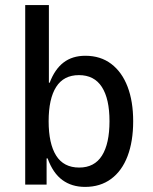

<svg xmlns="http://www.w3.org/2000/svg" viewBox="-20 -725 599 754"><path d="M314 9Q262 9 225 -18Q188 -45 167 -103H163V0H79V-705H172V-400H175Q195 -453 229.5 -479.5Q264 -506 315 -506Q375 -506 417 -474Q459 -442 481 -384.5Q503 -327 503 -249Q503 -170 481 -112Q459 -54 416.5 -22.5Q374 9 314 9ZM291 -67Q351 -67 380.5 -114Q410 -161 410 -249Q410 -337 380 -383.5Q350 -430 290 -430Q230 -430 200.5 -383.5Q171 -337 171 -249Q171 -161 200.5 -114Q230 -67 291 -67Z"/></svg>

Font: Nunito Sans 7pt Condensed Medium
Style: Regular
Weight: 500
Width: 3
Designer: Vernon Adams
Foundry: Vernon Adams
Version: Version 3.101;gftools[0.9.27]